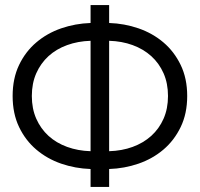

<svg xmlns="http://www.w3.org/2000/svg" viewBox="-20 -740 790 760"><path d="M338.5 -71Q278 -73 222.2 -92.2Q166.5 -111.5 123.8 -147.8Q81 -184 55.5 -237.2Q30 -290.5 30 -360Q30 -429.5 55.5 -482.8Q81 -536 123.8 -572.2Q166.5 -608.5 222.2 -627.8Q278 -647 338.5 -649V-720H412V-649Q472.5 -647 528.2 -627.8Q584 -608.5 626.8 -572.2Q669.5 -536 695.2 -482.8Q721 -429.5 721 -360Q721 -290.5 695.2 -237.2Q669.5 -184 626.8 -147.8Q584 -111.5 528.2 -92.2Q472.5 -73 412 -71V0H338.5ZM412 -141.5Q462.5 -143 505 -158.5Q547.5 -174 578.8 -202.2Q610 -230.5 627.5 -270.2Q645 -310 645 -360Q645 -410 627.5 -449.8Q610 -489.5 578.8 -517.8Q547.5 -546 505 -561.5Q462.5 -577 412 -578.5ZM338.5 -578.5Q288.5 -577 245.8 -561.5Q203 -546 172 -517.8Q141 -489.5 123.5 -449.8Q106 -410 106 -360Q106 -310 123.5 -270.2Q141 -230.5 172 -202.2Q203 -174 245.8 -158.5Q288.5 -143 338.5 -141.5Z"/></svg>

Font: Vela Sans
Style: Regular
Weight: 400
Designer: Principal design: Mikhail Sharanda - project Manrope.
Design modification: Ravid Balaliev
Foundry: Mikhail Sharanda
Version: Version 1.001